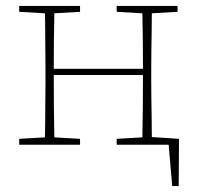

<svg xmlns="http://www.w3.org/2000/svg" viewBox="-20 -490 666 650"><path d="M375 -450V-470H581V-450L494 -445Q494 -419 493.5 -386Q493 -353 492.5 -319.5Q492 -286 492 -260V-210Q492 -184 492.5 -151Q493 -118 493.5 -85Q494 -52 494 -26L586 -20L585 140H563L551 0H375V-20L462 -25Q463 -64 463.5 -122.5Q464 -181 464 -236H162Q162 -178 162.5 -120.5Q163 -63 164 -25L251 -20V0H45V-20L132 -25Q133 -51 133 -84.5Q133 -118 133.5 -151Q134 -184 134 -210V-260Q134 -286 133.5 -319.5Q133 -353 133 -386Q133 -419 132 -445L45 -450V-470H251V-450L164 -445Q163 -408 162.5 -354.5Q162 -301 162 -257H464Q464 -301 463.5 -354.5Q463 -408 462 -445Z"/></svg>

Font: Source Serif Pro ExtraLight
Style: Regular
Weight: 200
Designer: Frank Grießhammer
Foundry: Adobe Systems Incorporated
Version: Version 3.001;hotconv 1.0.111;makeotfexe 2.5.65597